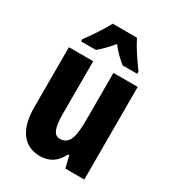

<svg xmlns="http://www.w3.org/2000/svg" viewBox="-187 -871 891 986"><g transform="rotate(30 259.0 -378.0)"><path d="M332 -766H188C171 -730 121 -656 93 -619V-606H181C200 -622 231 -651 260 -687C286 -651 318 -624 339 -606H426V-619C388 -671 354 -722 332 -766ZM462 -549H318V-273C318 -176 308 -118 247 -118C212 -118 198 -158 198 -236V-549H54V-192C54 -65 106 10 203 10C260 10 300 -17 325 -69H333L350 0H462Z"/></g></svg>

Font: Noto Sans Sinhala UI ExtraCondensed ExtraBold
Style: Regular
Weight: 800
Width: 2
Designer: Jelle Bosma - Monotype Design Team
Foundry: Monotype Imaging Inc.
Version: Version 2.006